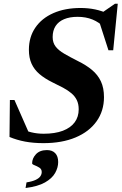

<svg xmlns="http://www.w3.org/2000/svg" viewBox="-20 -740 640 1010"><path d="M528.5 -595.5Q501.5 -623 466.8 -637.2Q432 -651.5 388.5 -651.5Q346.5 -651.5 317 -639Q287.5 -626.5 272.2 -602.8Q257 -579 257 -545Q257 -515.5 272.5 -495.2Q288 -475 318 -457.5Q348 -440 390.5 -418.5Q433.5 -397.5 464 -372Q494.5 -346.5 510.8 -312Q527 -277.5 527 -229Q527 -156.5 488 -101.8Q449 -47 377.5 -17Q306 13 208.5 13Q155.5 13 111.8 4.8Q68 -3.5 30 -19.5L32 -214H56L142 -18.5L81.5 -66.5Q114 -51.5 144.8 -44Q175.5 -36.5 209.5 -36.5Q269.5 -36.5 310.8 -52.2Q352 -68 373 -96.8Q394 -125.5 394 -165Q394 -193 384 -213.5Q374 -234 355.5 -249.5Q337 -265 311.5 -278.8Q286 -292.5 255.5 -307Q215 -327 187.5 -350.5Q160 -374 146 -405Q132 -436 132 -478Q132 -545 165.8 -594.5Q199.5 -644 260.8 -671Q322 -698 404 -698Q444 -698 480.2 -690.5Q516.5 -683 554.5 -665.5L513.5 -671L585 -720.5H599.5L575.5 -475.5H550.5L493.5 -652.5ZM149 119Q149 93 169.2 71.2Q189.5 49.5 227 49.5Q255 49.5 270.5 65.8Q286 82 286 112.5Q286 141.5 270 170Q254 198.5 216.5 219.8Q179 241 114.5 249L119.5 219.5Q150.5 214.5 168 206Q185.5 197.5 192.5 187Q199.5 176.5 199.5 165Q199.5 149.5 187 141.8Q174.5 134 161.8 129.2Q149 124.5 149 119Z"/></svg>

Font: Newsreader 36pt
Style: Bold Italic
Weight: 700
Italic angle: -17°
Designer: Hugues Gentile
Foundry: Production Type
Version: Version 1.003